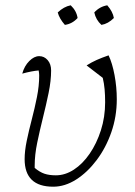

<svg xmlns="http://www.w3.org/2000/svg" viewBox="-20 -697 508 725"><path d="M181 8Q73 8 73 -96Q73 -127 81 -165.5Q89 -204 100 -246Q111 -288 119.5 -330.5Q128 -373 128 -412Q128 -420 126 -431Q101 -429 64 -419Q72 -448 90.5 -466.5Q109 -485 128 -485Q147 -485 160 -470Q173 -455 173 -431Q173 -392 163.5 -346Q154 -300 142 -252Q130 -204 120.5 -158Q111 -112 111 -72Q111 -65 111 -63Q130 -47 148 -41Q166 -35 191 -35Q226 -35 259 -56.5Q292 -78 318.5 -116.5Q345 -155 361 -205Q377 -255 377 -311Q377 -338 375 -360Q373 -382 368 -403L307 -450Q326 -462 345 -470.5Q364 -479 390 -488Q404 -459 412.5 -413.5Q421 -368 421 -322Q421 -257 400.5 -198Q380 -139 345 -92.5Q310 -46 267.5 -19Q225 8 181 8ZM247 -677Q269 -656 273 -629Q253 -607 225 -603Q204 -627 198 -650Q221 -672 247 -677ZM385 -677Q406 -653 410 -629Q388 -607 363 -603Q342 -622 336 -650Q356 -672 385 -677Z"/></svg>

Font: Piazzolla ExtraLight
Style: Italic
Weight: 200
Italic angle: -11.3°
Designer: Juan Pablo del Peral
Foundry: Huerta Tipografica
Version: Version 1.330